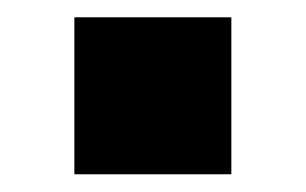

<svg xmlns="http://www.w3.org/2000/svg" viewBox="-20 -358 354 222"><path d="M66 -156.5H247.5V-338H66Z"/></svg>

Font: HK Grotesk ExtraLight
Style: Regular
Weight: 200
Designer: Alfredo Marco Pradil
Foundry: Hanken Design Co.
Version: Version 3.001;FEAKit 1.0